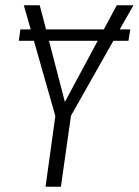

<svg xmlns="http://www.w3.org/2000/svg" viewBox="-20 -705 524 725"><path d="M432 -594H472L465 -551H408L248 -268L210 0H152L189 -267L108 -551H51L57 -594H96L70 -685H130L154 -594H372L421 -685H484ZM225 -320 349 -551H165Z"/></svg>

Font: Fira Sans Extra Condensed Light
Style: Italic
Weight: 300
Width: 3
Italic angle: -8°
Designer: Carrois Corporate & Edenspiekermann AG
Foundry: Carrois Corporate GbR & Edenspiekermann AG
Version: Version 4.203